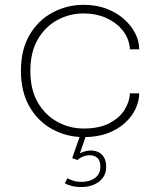

<svg xmlns="http://www.w3.org/2000/svg" viewBox="-20 -558 662 794"><path d="M356.5 64.5Q373 64.5 387.2 71.2Q401.5 78 410.2 93Q419 108 419 132.5Q419 159.5 404.8 178Q390.5 196.5 367.2 206Q344 215.5 317 215.5Q291.5 215.5 272.5 209.8Q253.5 204 248 200L259 179Q264 182.5 279.5 188.2Q295 194 319.5 194Q351 194 373 177.8Q395 161.5 395 132Q395 106.5 382.8 95.2Q370.5 84 350.5 84Q337 84 322.8 89.8Q308.5 95.5 301 104L278.5 96L312 0H336.5L305 92L300 87.5Q304 78 321.2 71.2Q338.5 64.5 356.5 64.5ZM326 9Q257 9 197.5 -23Q138 -55 102.2 -116.5Q66.5 -178 66.5 -265Q66.5 -352.5 102.2 -413.5Q138 -474.5 197.5 -506.2Q257 -538 326 -538Q380 -538 422.5 -521.2Q465 -504.5 494.5 -477.5Q524 -450.5 539.8 -418.8Q555.5 -387 555.5 -357.5Q555.5 -357 555.5 -356Q555.5 -355 555.5 -354H517Q517 -356.5 516.8 -359.8Q516.5 -363 516 -366Q510.5 -405 484.5 -435.8Q458.5 -466.5 417.5 -484.5Q376.5 -502.5 326 -502.5Q268.5 -502.5 218.2 -475.8Q168 -449 136.8 -396Q105.5 -343 105.5 -265Q105.5 -187 136.5 -134Q167.5 -81 218 -53.8Q268.5 -26.5 326 -26.5Q390.5 -26.5 432.5 -48.5Q474.5 -70.5 495.2 -104Q516 -137.5 517 -172H555.5Q555.5 -140.5 541 -108.8Q526.5 -77 497.5 -50.2Q468.5 -23.5 425.8 -7.2Q383 9 326 9Z"/></svg>

Font: Epilogue ExtraLight
Style: Regular
Weight: 250
Designer: Tyler Finck
Foundry: Etcetera Type Co
Version: Version 2.112